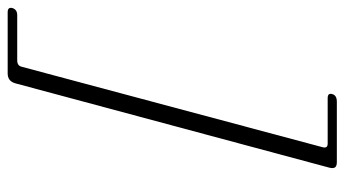

<svg xmlns="http://www.w3.org/2000/svg" viewBox="-224 -572 920 513"><g transform="rotate(-90 236.5 -315.0)"><path d="M315 -717 100 87Q98.5 93.5 100.8 96.8Q103 100 110.5 100H231Q246 100 242 112.5Q240.5 118.5 235.2 121.5Q230 124.5 223 124.5H60.5Q49.5 124.5 46.2 119.5Q43 114.5 45.5 104.5L271 -735Q274 -745 280.5 -750Q287 -755 297.5 -755H461Q468 -755 470.8 -751.8Q473.5 -748.5 472 -742.5Q468 -729.5 453 -729.5H332Q325 -729.5 320.8 -726.5Q316.5 -723.5 315 -717Z"/></g></svg>

Font: Fraunces ExtraLight
Style: Italic
Weight: 250
Italic angle: -16°
Version: Version 1.000;[b76b70a41]